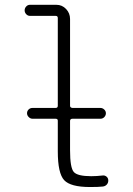

<svg xmlns="http://www.w3.org/2000/svg" viewBox="-20 -750 540 780"><path d="M101.6 -685.5Q92.8 -685.5 86.4 -692.4Q80.1 -699.2 80.1 -708Q80.1 -716.8 86.4 -723.6Q92.8 -730.5 101.6 -730.5H209Q232.4 -730.5 248.5 -713.4Q264.6 -696.3 264.6 -672.9V-320.3Q264.6 -312.5 274.4 -311.5H387.7Q396.5 -311.5 403.3 -305.2Q410.2 -298.8 410.2 -290Q410.2 -281.2 403.8 -274.4Q397.5 -267.6 387.7 -267.6H274.4Q265.6 -267.6 264.6 -259.8V-139.6Q264.6 -68.4 279.8 -51.3Q294.9 -34.2 350.6 -34.2Q373 -34.2 397.5 -37.1Q406.2 -38.1 413.1 -32.2Q419.9 -26.4 419.9 -16.6Q419.9 -6.8 413.6 0Q407.2 6.8 397.5 7.8Q380.9 9.8 345.7 9.8Q266.6 9.8 240.7 -18.1Q214.8 -45.9 214.8 -134.8V-259.8Q214.8 -267.6 206.1 -267.6H112.3Q103.5 -267.6 96.7 -274.4Q89.8 -281.2 89.8 -290Q89.8 -298.8 96.2 -305.2Q102.5 -311.5 112.3 -311.5H206.1Q214.8 -311.5 214.8 -320.3V-676.8Q214.8 -685.5 206.1 -685.5Z"/></svg>

Font: Rounded Mgen+ 1m light
Style: Regular
Weight: 200
Designer: [Source Han Sans]
Ryoko NISHIZUKA  (kana & ideographs); Paul D. Hunt (Latin, Greek & Cyrillic); Wenlong ZHANG  (bopomofo
Version: Version 1.059.20150602